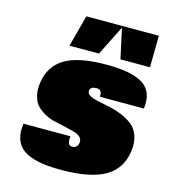

<svg xmlns="http://www.w3.org/2000/svg" viewBox="-107 -785 774 880"><g transform="rotate(15 280.0 -345.0)"><path d="M325 -394Q296 -394 294 -375Q292 -361 306.5 -352.5Q321 -344 346 -338.5Q371 -333 401 -327Q431 -321 460.5 -309Q490 -297 513 -279.5Q536 -262 547.5 -230Q559 -198 553 -155Q541 -70 471 -30Q401 10 261 10Q135 10 83 -28Q31 -66 43 -150H266Q260 -106 285 -106Q310 -106 314 -132Q316 -148 305.5 -158.5Q295 -169 276.5 -174Q258 -179 234 -185Q210 -191 184.5 -196Q159 -201 136 -213Q113 -225 96 -241Q79 -257 71 -285.5Q63 -314 68 -351Q80 -433 145 -471.5Q210 -510 342 -510Q466 -510 517.5 -474.5Q569 -439 558 -360H349Q353 -394 325 -394ZM538 -700 536 -550H396L365 -692L294 -550H154L194 -700Z"/></g></svg>

Font: Fivo Sans Modern ExtBlk
Style: Regular
Weight: 900
Designer: Alexander Slobzheninov
Foundry: Alexander Slobzheninov
Version: 1.0